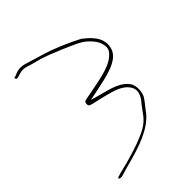

<svg xmlns="http://www.w3.org/2000/svg" viewBox="-68 -830 1018 1018"><g transform="rotate(45 441.0 -321.5)"><path d="M57 -112 65 -94C65 -86 67 -80 73 -84C80 -86 81 -90 79 -98V-99L73 -119C64 -147 70 -166 79 -192C84 -208 89 -229 95 -252C106 -291 168 -442 189 -473C203 -494 220 -510 233 -520C246 -531 260 -537 273 -541C311 -552 329 -535 345 -515C384 -470 397 -373 411 -305C415 -284 417 -270 420 -264C421 -260 423 -258 433 -256C449 -254 453 -259 458 -280C463 -306 470 -329 476 -357C489 -405 500 -459 546 -487C589 -511 629 -473 643 -461L682 -432C716 -409 736 -381 752 -345C779 -288 806 -196 821 -128L827 -109C827 -105 828 -104 830 -100C838 -89 841 -104 841 -115L836 -133C832 -145 826 -167 818 -196C791 -296 761 -387 696 -443C667 -463 649 -482 622 -498C595 -510 560 -512 533 -499C484 -469 469 -407 452 -341L437 -287L426 -341C408 -423 391 -540 316 -557C276 -567 242 -551 219 -531C203 -519 189 -502 172 -481C161 -461 143 -424 121 -372C87 -290 84 -263 63 -198C52 -166 47 -143 57 -112Z"/></g></svg>

Font: Stray Cat
Style: ExLtExt
Weight: 200
Version: Version 1.0